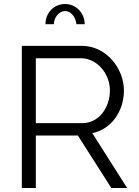

<svg xmlns="http://www.w3.org/2000/svg" viewBox="-20 -939 693 959"><path d="M249 -818C249 -852 276 -884 305 -884C333 -884 358 -855 362 -818H403C403 -875 359 -919 305 -919C250 -919 207 -875 207 -818ZM89 0H159V-262H369L536 0H615L441 -274C536 -293 599 -384 599 -487C599 -597 511 -710 389 -710H89ZM159 -324V-648H385C463 -648 529 -573 529 -487C529 -403 475 -324 391 -324Z"/></svg>

Font: FIGSv2-sans-serif
Style: Regular
Weight: 400
Designer: Matt McInerney, Pablo Impallari, Rodrigo Fuenzalida,Mirko Velimirovic
Foundry: Matt McInerney, Pablo Impallari, Rodrigo Fuenzalida
Version: Version 4.021;hotconv 1.0.109;makeotfexe 2.5.65596